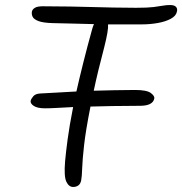

<svg xmlns="http://www.w3.org/2000/svg" viewBox="-20 -731 725 764"><path d="M271 13Q254 13 244 -8Q234 -29 239 -89Q242 -123 249 -176Q256 -229 271 -305Q231 -303 204.5 -301.5Q178 -300 159 -300Q129 -300 114.5 -309.5Q100 -319 102 -330Q104 -338 112.5 -348Q121 -358 140 -359Q177 -361 213 -363Q249 -365 284 -367Q296 -420 311.5 -482Q327 -544 347 -616Q350 -627 354 -635Q315 -636 276.5 -637Q238 -638 191 -639Q152 -640 133.5 -647Q115 -654 110 -664Q105 -674 107 -685Q109 -694 119 -700Q129 -706 150 -706Q212 -706 259 -705Q306 -704 347 -703Q388 -702 429.5 -701Q471 -700 521 -700Q568 -700 591.5 -703Q615 -706 628.5 -708.5Q642 -711 657 -711Q674 -711 680.5 -703.5Q687 -696 684 -685Q681 -668 660 -656.5Q639 -645 608 -639.5Q577 -634 545 -634Q506 -634 473 -634Q440 -634 410 -634Q412 -611 395 -544Q382 -495 371.5 -451.5Q361 -408 353 -370Q394 -371 435 -372Q476 -373 517 -373Q564 -373 580 -361Q596 -349 594 -339Q588 -310 537 -310Q476 -310 427 -309Q378 -308 340 -307Q321 -211 314.5 -152.5Q308 -94 307 -61.5Q306 -29 303 -13Q300 1 291.5 7Q283 13 271 13Z"/></svg>

Font: Shantell Sans Normal
Style: Italic
Weight: 300
Italic angle: -11.31°
Designer: Stephen Nixon, Anya Danilova, Shantell Martin
Foundry: Arrow Type
Version: Version 1.008;[a672d596b]